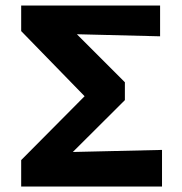

<svg xmlns="http://www.w3.org/2000/svg" viewBox="-20 -678 663 698"><path d="M57 0V-96L341 -382L315 -300L57 -565V-658H562V-546L160 -556L199 -614L434 -379V-314L169 -50L138 -123L569 -133V0Z"/></svg>

Font: Ysabeau ExtraBold
Style: Regular
Weight: 800
Designer: Christian Thalmann (Catharsis Fonts)
Version: Version 2.002